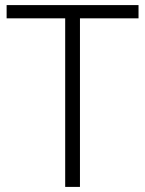

<svg xmlns="http://www.w3.org/2000/svg" viewBox="-20 -734 571 754"><path d="M294 0H236V-662H6V-714H524V-662H294Z"/></svg>

Font: Noto Sans Devanagari Light
Style: Regular
Weight: 300
Version: Version 2.003